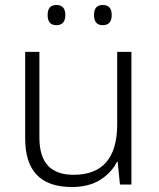

<svg xmlns="http://www.w3.org/2000/svg" viewBox="-20 -740 636 770"><path d="M507 -532V0H461L452 -91H449Q427 -47 381.5 -18.5Q336 10 268 10Q81 10 81 -184V-532H138V-189Q138 -112 172.5 -75.5Q207 -39 275 -39Q450 -39 450 -242V-532ZM171 -680Q171 -720 206 -720Q242 -720 242 -680Q242 -639 206 -639Q171 -639 171 -680ZM357 -680Q357 -720 392 -720Q428 -720 428 -680Q428 -639 392 -639Q357 -639 357 -680Z"/></svg>

Font: Noto Sans Gurmukhi UI Light
Style: Regular
Weight: 300
Designer: Jelle Bosma - Monotype Design Team
Foundry: Monotype Imaging Inc.
Version: Version 2.004; ttfautohint (v1.8.4.7-5d5b)